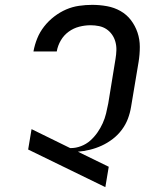

<svg xmlns="http://www.w3.org/2000/svg" viewBox="-20 -763 640 791"><path d="M414 8 96 -147 110 -231 269 -153H273Q293 -153 314 -161Q335 -169 351.5 -183.5Q368 -198 381 -216.5Q394 -235 403 -255Q412 -275 417 -295.5Q422 -316 426 -337L456 -521Q459 -539 459.5 -556.5Q460 -574 455.5 -590.5Q451 -607 441.5 -620.5Q432 -634 418.5 -643Q405 -652 388 -655.5Q371 -659 353 -659Q330 -659 306.5 -653Q283 -647 263 -632.5Q243 -618 230.5 -596.5Q218 -575 214 -552V-551H118V-552Q123 -579 133.5 -605Q144 -631 162 -654Q180 -677 203.5 -695Q227 -713 252.5 -724Q278 -735 305.5 -739Q333 -743 360 -743Q391 -743 421 -737.5Q451 -732 476.5 -717.5Q502 -703 519.5 -680Q537 -657 546.5 -629Q556 -601 556 -570Q556 -539 551 -508L520 -323Q516 -298 507 -274Q498 -250 482 -228.5Q466 -207 444.5 -190.5Q423 -174 399 -163Q375 -152 350 -146Q325 -140 301 -138L428 -76Z"/></svg>

Font: Iosevka Medium Extended
Style: Italic
Weight: 500
Width: 7
Italic angle: -9°
Monospace: yes
Designer: Belleve Invis
Foundry: Belleve Invis
Version: Version 32.5.0; ttfautohint (v1.8.4)